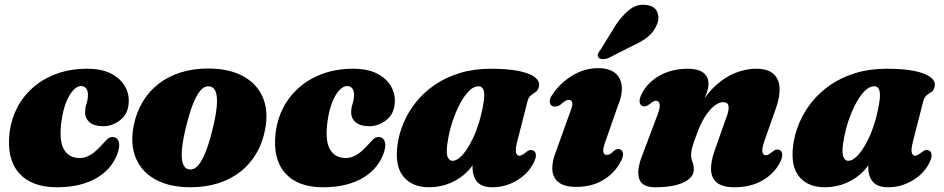

<svg xmlns="http://www.w3.org/2000/svg" viewBox="-20 -775 3983 810"><path d="M322 -412Q306 -412 289.8 -395.2Q273.5 -378.5 260 -346Q246.5 -313.5 239.5 -265Q228 -183.5 249 -146Q270 -108.5 315 -108.5Q332 -108.5 346.8 -114.2Q361.5 -120 375.2 -130.8Q389 -141.5 402.5 -156Q421 -176.5 431.5 -187Q442 -197.5 457 -197Q472 -196.5 479.5 -181Q487 -165.5 478.5 -136Q468.5 -103 447 -75.2Q425.5 -47.5 393 -27.2Q360.5 -7 317.2 4Q274 15 220 15Q113 15 60 -45.2Q7 -105.5 20.5 -217Q27.5 -273 53 -321.8Q78.5 -370.5 121 -407.2Q163.5 -444 220.8 -464.5Q278 -485 348 -485Q409.5 -485 449 -464.2Q488.5 -443.5 507 -411Q525.5 -378.5 523 -342Q520.5 -294.5 487.2 -268.5Q454 -242.5 415.5 -242.5Q377.5 -242.5 358 -259.2Q338.5 -276 339 -302Q339.5 -322 345 -337.8Q350.5 -353.5 351 -374Q351.5 -390.5 344 -401.2Q336.5 -412 322 -412Z M858 -486Q945.5 -486 1004.5 -454.2Q1063.5 -422.5 1088.5 -364.8Q1113.5 -307 1098.5 -228.5Q1087.5 -171.5 1060.5 -126.2Q1033.5 -81 992.8 -49.5Q952 -18 899.2 -1.5Q846.5 15 784 15Q696.5 15 637.5 -16.8Q578.5 -48.5 553.8 -106.5Q529 -164.5 543.5 -242.5Q554.5 -299.5 581.5 -344.8Q608.5 -390 649.2 -421.5Q690 -453 742.8 -469.5Q795.5 -486 858 -486ZM775 -61Q786 -58.5 796.2 -62.5Q806.5 -66.5 816.5 -78Q826.5 -89.5 836.2 -108.5Q846 -127.5 855.5 -155.5Q865 -183.5 874.5 -220.5Q889.5 -279.5 893.8 -320.2Q898 -361 891.5 -383.5Q885 -406 867 -410Q856 -412.5 845.8 -408.5Q835.5 -404.5 825.5 -393Q815.5 -381.5 805.8 -362.5Q796 -343.5 786.5 -315.5Q777 -287.5 767.5 -250.5Q752.5 -192 748.2 -151Q744 -110 750.8 -87.5Q757.5 -65 775 -61Z M1444.5 -412Q1428.5 -412 1412.2 -395.2Q1396 -378.5 1382.5 -346Q1369 -313.5 1362 -265Q1350.5 -183.5 1371.5 -146Q1392.5 -108.5 1437.5 -108.5Q1454.5 -108.5 1469.2 -114.2Q1484 -120 1497.8 -130.8Q1511.5 -141.5 1525 -156Q1543.5 -176.5 1554 -187Q1564.5 -197.5 1579.5 -197Q1594.5 -196.5 1602 -181Q1609.5 -165.5 1601 -136Q1591 -103 1569.5 -75.2Q1548 -47.5 1515.5 -27.2Q1483 -7 1439.8 4Q1396.5 15 1342.5 15Q1235.5 15 1182.5 -45.2Q1129.5 -105.5 1143 -217Q1150 -273 1175.5 -321.8Q1201 -370.5 1243.5 -407.2Q1286 -444 1343.2 -464.5Q1400.5 -485 1470.5 -485Q1532 -485 1571.5 -464.2Q1611 -443.5 1629.5 -411Q1648 -378.5 1645.5 -342Q1643 -294.5 1609.8 -268.5Q1576.5 -242.5 1538 -242.5Q1500 -242.5 1480.5 -259.2Q1461 -276 1461.5 -302Q1462 -322 1467.5 -337.8Q1473 -353.5 1473.5 -374Q1474 -390.5 1466.5 -401.2Q1459 -412 1444.5 -412Z M2162.5 -180Q2153.5 -145 2157 -131.5Q2160.5 -118 2170.5 -118Q2176 -118 2181.5 -120.8Q2187 -123.5 2195.5 -130Q2207.5 -140 2215.2 -141.8Q2223 -143.5 2230.5 -139.5Q2240 -134.5 2240.8 -121Q2241.5 -107.5 2230.5 -86.5Q2207 -41 2159.2 -13Q2111.5 15 2058 15Q2012.5 15 1993 -7.8Q1973.5 -30.5 1973.5 -69.5Q1973.5 -82 1974.5 -95.5Q1975.5 -109 1977.2 -123Q1979 -137 1981.5 -150.5Q1984 -164 1987 -176.5L2001 -136.5Q1988.5 -91 1957 -56.8Q1925.5 -22.5 1882.2 -3.8Q1839 15 1790 15Q1720 15 1682.8 -29Q1645.5 -73 1656.5 -161Q1662.5 -208.5 1682 -255.2Q1701.5 -302 1734.5 -343.5Q1767.5 -385 1813.8 -416.8Q1860 -448.5 1919.5 -466.8Q1979 -485 2051 -485Q2122.5 -485 2168.5 -475.5Q2214.5 -466 2235.8 -449.8Q2257 -433.5 2254 -413.5Q2251.5 -395.5 2241.5 -388.2Q2231.5 -381 2221 -373.8Q2210.5 -366.5 2205.5 -348ZM1866.5 -163.5Q1862 -125.5 1869.2 -111Q1876.5 -96.5 1888.5 -96.5Q1902 -96.5 1916.8 -108Q1931.5 -119.5 1946.5 -141Q1961.5 -162.5 1975.5 -192Q1989.5 -221.5 2000.8 -258.2Q2012 -295 2019 -336.5Q2026 -375.5 2020.5 -393.2Q2015 -411 1998.5 -411Q1981 -411 1963.8 -396Q1946.5 -381 1930.8 -355.2Q1915 -329.5 1901.8 -297.2Q1888.5 -265 1879.5 -230.5Q1870.5 -196 1866.5 -163.5Z M2540.5 -121.5Q2527 -121.5 2525 -135.5Q2523 -149.5 2535.5 -182L2584.5 -322.5Q2606.5 -374 2603 -411Q2599.5 -448 2574 -467.8Q2548.5 -487.5 2503.5 -487.5Q2444.5 -487.5 2392.5 -455Q2340.5 -422.5 2311 -376.5Q2299 -361 2299.2 -347.5Q2299.5 -334 2309 -328Q2315 -325 2323 -325.2Q2331 -325.5 2341.5 -331Q2355 -343 2363.2 -348.2Q2371.5 -353.5 2379 -353.5Q2393 -353.5 2394.5 -340Q2396 -326.5 2381 -290.5L2327 -140Q2308.5 -95 2310 -60.5Q2311.5 -26 2336.2 -6.2Q2361 13.5 2411.5 13.5Q2477 13.5 2525.2 -15.8Q2573.5 -45 2597.5 -91.5Q2608.5 -110.5 2608.5 -123.8Q2608.5 -137 2600 -142.5Q2593.5 -147 2587 -146.5Q2580.5 -146 2572.5 -140.5Q2561 -129.5 2554.5 -125.5Q2548 -121.5 2540.5 -121.5ZM2577 -668.5Q2606 -711.5 2637.5 -735.5Q2669 -759.5 2707 -754Q2741.5 -750 2752.5 -724.8Q2763.5 -699.5 2751.5 -672Q2739 -641.5 2714.5 -620.8Q2690 -600 2647 -581L2545.5 -529.5Q2533 -525 2521.5 -525.5Q2510 -526 2505 -532.5Q2499 -540.5 2503.5 -549.8Q2508 -559 2516 -569Z M2688.5 -328.5Q2679 -333.5 2678.2 -347Q2677.5 -360.5 2688.5 -381.5Q2713 -428 2763.5 -456.5Q2814 -485 2882.5 -485Q2924.5 -485 2946.8 -468.5Q2969 -452 2969 -421Q2969 -402.5 2960.2 -380Q2951.5 -357.5 2940 -333.2Q2928.5 -309 2918.8 -285Q2909 -261 2907.5 -239.5L2890.5 -244Q2917 -312.5 2950.8 -359Q2984.5 -405.5 3022 -433.2Q3059.5 -461 3097.5 -473Q3135.5 -485 3170 -485Q3218.5 -485 3242.5 -463.8Q3266.5 -442.5 3268.8 -405.2Q3271 -368 3254 -320L3205 -180.5Q3193 -146.5 3196.5 -133.2Q3200 -120 3210 -120Q3215.5 -120 3221 -122.8Q3226.5 -125.5 3235 -132Q3247 -142 3254.8 -143.8Q3262.5 -145.5 3270 -141.5Q3279.5 -136.5 3280.2 -123Q3281 -109.5 3270 -88.5Q3246 -42 3196.2 -13.5Q3146.5 15 3079 15Q3028.5 15 3004.8 -4.2Q2981 -23.5 2979.8 -58.2Q2978.5 -93 2994.5 -138.5L3043.5 -277.5Q3056.5 -310.5 3053.5 -327.2Q3050.5 -344 3030.5 -344Q3017.5 -344 3003.2 -335.2Q2989 -326.5 2975 -310.8Q2961 -295 2948.2 -273Q2935.5 -251 2925 -224Q2916 -200 2909.2 -181Q2902.5 -162 2899 -147.8Q2895.5 -133.5 2895.5 -122.5Q2895.5 -106 2901.2 -92Q2907 -78 2907 -60Q2907 -26 2864 -5.5Q2821 15 2743.5 15Q2689 15 2677 -19.5Q2665 -54 2687 -113L2753.5 -289.5Q2766.5 -323.5 2762.5 -336.8Q2758.5 -350 2748.5 -350Q2743 -350 2737.5 -347.5Q2732 -345 2723.5 -338Q2711.5 -328.5 2703.8 -326.8Q2696 -325 2688.5 -328.5Z M3832 -180Q3823 -145 3826.5 -131.5Q3830 -118 3840 -118Q3845.5 -118 3851 -120.8Q3856.5 -123.5 3865 -130Q3877 -140 3884.8 -141.8Q3892.5 -143.5 3900 -139.5Q3909.5 -134.5 3910.2 -121Q3911 -107.5 3900 -86.5Q3876.5 -41 3828.8 -13Q3781 15 3727.5 15Q3682 15 3662.5 -7.8Q3643 -30.5 3643 -69.5Q3643 -82 3644 -95.5Q3645 -109 3646.8 -123Q3648.5 -137 3651 -150.5Q3653.5 -164 3656.5 -176.5L3670.5 -136.5Q3658 -91 3626.5 -56.8Q3595 -22.5 3551.8 -3.8Q3508.5 15 3459.5 15Q3389.5 15 3352.2 -29Q3315 -73 3326 -161Q3332 -208.5 3351.5 -255.2Q3371 -302 3404 -343.5Q3437 -385 3483.2 -416.8Q3529.5 -448.5 3589 -466.8Q3648.5 -485 3720.5 -485Q3792 -485 3838 -475.5Q3884 -466 3905.2 -449.8Q3926.5 -433.5 3923.5 -413.5Q3921 -395.5 3911 -388.2Q3901 -381 3890.5 -373.8Q3880 -366.5 3875 -348ZM3536 -163.5Q3531.5 -125.5 3538.8 -111Q3546 -96.5 3558 -96.5Q3571.5 -96.5 3586.2 -108Q3601 -119.5 3616 -141Q3631 -162.5 3645 -192Q3659 -221.5 3670.2 -258.2Q3681.5 -295 3688.5 -336.5Q3695.5 -375.5 3690 -393.2Q3684.5 -411 3668 -411Q3650.5 -411 3633.2 -396Q3616 -381 3600.2 -355.2Q3584.5 -329.5 3571.2 -297.2Q3558 -265 3549 -230.5Q3540 -196 3536 -163.5Z"/></svg>

Font: Fraunces
Style: Italic
Weight: 900
Italic angle: -16°
Version: Version 1.000;[0bf87f6ff]